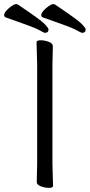

<svg xmlns="http://www.w3.org/2000/svg" viewBox="-65 -900 435 930"><path d="M170 -758Q170 -741 153 -741Q148 -741 128 -752.5Q108 -764 60 -781Q12 -798 -38 -816Q-45 -819 -45 -827.5Q-45 -836 -34 -848.5Q-23 -861 -9 -870.5Q5 -880 11.5 -880Q18 -880 20 -879Q132 -804 151 -784Q170 -764 170 -758ZM350 -758Q350 -741 333 -741Q328 -741 308 -752.5Q288 -764 240 -781Q192 -798 142 -816Q135 -819 135 -827.5Q135 -836 146 -848.5Q157 -861 171 -870.5Q185 -880 191.5 -880Q198 -880 200 -879Q312 -804 331 -784Q350 -764 350 -758ZM113 -18 115 -107V-589L112 -695Q112 -705 131.5 -705Q151 -705 171 -697.5Q191 -690 191 -677L189 -588V-106L192 0Q192 10 172.5 10Q153 10 133 2.5Q113 -5 113 -18Z"/></svg>

Font: QiushuiShotai Bright
Style: Regular
Weight: 400
Designer: Christian Thalmann (Catharsis Fonts)
Version: Version 1.250;